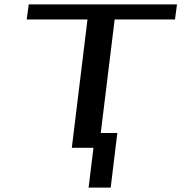

<svg xmlns="http://www.w3.org/2000/svg" viewBox="-20 -669 821 869"><path d="M481 180 511 -67H436L499 -581H772L781 -649H110L101 -581H376L305 0H403L381 180Z"/></svg>

Font: Gamestation Extended
Style: Italic
Weight: 400
Width: 7
Designer: Jonas Hecksher
Foundry: Jonas Hecksher, Playtypeª, e-types AS
Version: Version 1.003